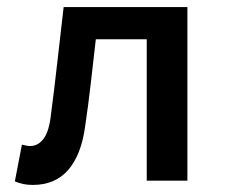

<svg xmlns="http://www.w3.org/2000/svg" viewBox="-20 -511 640 543"><path d="M73 12Q58 12 46 9.5Q34 7 22 2L42 -102Q47 -101 53 -99.5Q59 -98 65 -98Q88 -98 103.5 -119Q119 -140 124 -186Q134 -262 142.5 -338.5Q151 -415 160 -491H510V0H395V-400H251Q244 -339 237 -277.5Q230 -216 221 -155Q210 -73 173 -30.5Q136 12 73 12Z"/></svg>

Font: Source Code Pro SemiBold
Style: Regular
Weight: 600
Monospace: yes
Designer: Paul D. Hunt, Teo Tuominen
Foundry: Adobe Systems Incorporated
Version: Version 1.018;hotconv 1.0.116;makeotfexe 2.5.65601